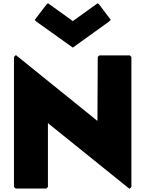

<svg xmlns="http://www.w3.org/2000/svg" viewBox="-20 -1181 916 1210"><path d="M271 -1150 199 -1056 209 -1045 439 -881 667 -1045 678 -1056 607 -1150 596 -1161 439 -1048 282 -1161ZM78 7H272L282 -3V-405L796 9L808 -3V-822L798 -832H606L596 -822L594 -419L80 -834L68 -822V-3Z"/></svg>

Font: Hussar Woodtype
Style: Ultra
Weight: 900
Foundry: Cannot Into Space Fonts
Version: Version 1.07